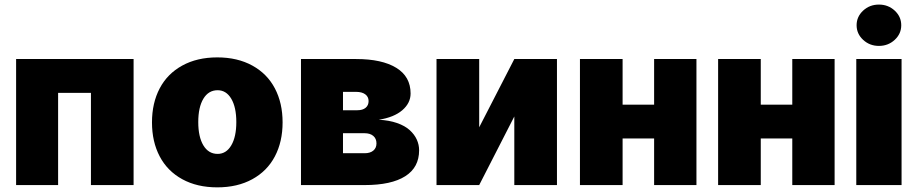

<svg xmlns="http://www.w3.org/2000/svg" viewBox="-20 -801 3972 831"><path d="M49.7 0V-545.5H558.2V0H373.6V-399.1H231.5V0Z M1072.1 -25.4Q1007.8 9.9 920.5 9.9Q833.1 9.9 768.8 -25.4Q704.5 -60.7 671.2 -124.1Q637.8 -187.5 637.8 -271.3Q637.8 -355.1 671.2 -418.5Q704.5 -481.9 768.8 -517.2Q833.1 -552.6 920.5 -552.6Q1007.8 -552.6 1072.1 -517.2Q1136.4 -481.9 1169.7 -418.5Q1203.1 -355.1 1203.1 -271.3Q1203.1 -187.5 1169.7 -124.1Q1136.4 -60.7 1072.1 -25.4ZM921.9 -134.9Q959.2 -134.9 981 -171.9Q1002.8 -208.8 1002.8 -272.7Q1002.8 -336.6 981 -373.6Q959.2 -410.5 921.9 -410.5Q882.5 -410.5 860.3 -373.8Q838.1 -337 838.1 -272.7Q838.1 -208.5 860.3 -171.7Q882.5 -134.9 921.9 -134.9Z M1282.7 0V-545.5H1521.3Q1633.2 -545.5 1695.1 -507.5Q1757.1 -469.5 1757.1 -396.3Q1757.1 -354.8 1721.1 -323.9Q1685 -293 1619.3 -282.7Q1664.1 -280.5 1698.5 -268.5Q1733 -256.4 1753.4 -237.7Q1773.8 -219.1 1783.9 -196.9Q1794 -174.7 1794 -150.6Q1794 -76.3 1733.8 -38.2Q1673.7 0 1558.2 0ZM1464.5 -137.8H1558.2Q1582 -137.8 1595.7 -149.1Q1609.4 -160.5 1609.4 -180.4Q1609.4 -201 1595.7 -212.7Q1582 -224.4 1558.2 -224.4H1464.5ZM1464.5 -323.9H1527Q1549.7 -323.9 1562.5 -334.5Q1575.3 -345.2 1575.3 -363.6Q1575.3 -382.1 1560.9 -392.8Q1546.5 -403.4 1521.3 -403.4H1464.5Z M2054 -250 2206 -545.5H2390.6V0H2206V-296.9L2054 0H1869.3V-545.5H2054Z M2674.7 -545.5V-348H2811.1V-545.5H2994.3V0H2811.1V-201.7H2674.7V0H2490.1V-545.5Z M3272.7 -545.5V-348H3409.1V-545.5H3592.3V0H3409.1V-201.7H3272.7V0H3088.1V-545.5Z M3686.1 0V-545.5H3882.1V0ZM3852.5 -628.6Q3824.2 -602.3 3784.1 -602.3Q3744 -602.3 3715.7 -628.6Q3687.5 -654.8 3687.5 -691.8Q3687.5 -728.7 3715.7 -755Q3744 -781.2 3784.1 -781.2Q3824.2 -781.2 3852.5 -755Q3880.7 -728.7 3880.7 -691.8Q3880.7 -654.8 3852.5 -628.6Z"/></svg>

Font: Karasuma Gothic
Style: Black
Weight: 900
Designer: Rasmus Andersson / Ryoko Nishizuka
Foundry: Genbu
Version: Version 1.00